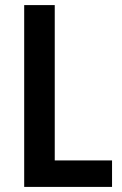

<svg xmlns="http://www.w3.org/2000/svg" viewBox="-20 -734 480 754"><path d="M75 0H420V-104H195V-714H75Z"/></svg>

Font: Noto Sans Arabic UI Cn SmBd
Style: Regular
Weight: 600
Width: 3
Designer: Monotype Design Team, Nadine Chahine and Nizar Qandah
Foundry: Monotype Imaging Inc.
Version: Version 2.010